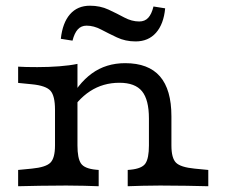

<svg xmlns="http://www.w3.org/2000/svg" viewBox="-20 -646 785 666"><path d="M209.8 -2.4Q157.2 -2.4 118.5 -1.6Q79.8 -0.8 42.9 0V-56.5L90.3 -61.1Q139.1 -65.8 154.9 -81.8Q170.8 -97.7 170.8 -141.5V-206.7H248.7V-141.5Q248.7 -97.5 260.6 -79.4Q272.5 -61.2 313 -57.3L322.3 -56.5V0Q297.8 -0.8 271.5 -1.6Q245.3 -2.4 209.8 -2.4ZM170.8 -206.7V-265.3Q170.8 -313.8 154.9 -331.4Q139.1 -349 90.3 -353.7L42.9 -358.4V-414.8Q54.7 -414 71.6 -413.6Q88.5 -413.2 109.6 -413.2Q148.8 -413.2 185.4 -416Q222 -418.8 248.7 -424.4V-414.8V-206.7ZM496.6 -206.7V-234.8Q496.6 -300.1 472.6 -329.5Q448.6 -358.9 394.3 -358.9Q337.4 -358.9 292.4 -329.6Q247.3 -300.2 214.8 -242.9L215.1 -286Q249.3 -355.3 298.5 -391.1Q347.7 -426.9 414.2 -426.9Q495 -426.9 534.8 -381.1Q574.6 -335.3 574.6 -242.6V-206.7ZM535.6 -2.4Q500.8 -2.4 474.2 -1.6Q447.6 -0.8 423 0V-56.5L432.3 -57.3Q472.9 -61.2 484.7 -79.4Q496.6 -97.5 496.6 -141.5V-206.7H574.6V-141.5Q574.6 -97.7 590.4 -81.8Q606.3 -65.8 655 -61.1L702.5 -56.5V0Q665.6 -0.8 626.9 -1.6Q588.1 -2.4 535.6 -2.4ZM450.4 -502.3Q415 -502.3 385.6 -516.2Q356.2 -530.1 330.8 -543.5Q305.4 -557 280.3 -557Q261.6 -557 249.9 -544.1Q238.1 -531.1 231.5 -505L191 -511.4Q196.9 -566.8 222.8 -596.5Q248.7 -626.2 292.1 -626.2Q327.4 -626.2 356.4 -612.7Q385.4 -599.2 411.2 -585.3Q437 -571.5 462.9 -571.5Q482.3 -571.5 494 -584.1Q505.8 -596.6 512.4 -623.5L552.9 -617.1Q547.8 -562.5 521.2 -532.4Q494.6 -502.3 450.4 -502.3Z"/></svg>

Font: Playfair 5pt SemiExpanded Light
Style: Regular
Weight: 300
Width: 6
Designer: Claus Eggers Sørensen
Foundry: Claus Eggers Sørensen
Version: Version 2.203